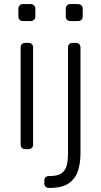

<svg xmlns="http://www.w3.org/2000/svg" viewBox="-20 -730 496 940"><path d="M103 0Q93 0 87 -6Q81 -12 81 -22V-498Q81 -508 87 -514Q93 -520 103 -520H120Q130 -520 136 -514Q142 -508 142 -498V-22Q142 -12 136 -6Q130 0 120 0ZM92 -627Q82 -627 76 -633Q70 -639 70 -649V-687Q70 -697 76 -703.5Q82 -710 92 -710H130Q140 -710 146.5 -703.5Q153 -697 153 -687V-649Q153 -639 146.5 -633Q140 -627 130 -627ZM219 190Q209 190 203 184Q197 178 197 168V154Q197 144 203 138Q209 132 219 132H223Q264 132 283 117Q302 102 307.5 77Q313 52 313 22V-498Q313 -508 319 -514Q325 -520 335 -520H352Q362 -520 368 -514Q374 -508 374 -498V22Q374 69 361.5 107Q349 145 316.5 167.5Q284 190 223 190ZM324 -627Q314 -627 308 -633Q302 -639 302 -649V-687Q302 -697 308 -703.5Q314 -710 324 -710H362Q372 -710 378.5 -703.5Q385 -697 385 -687V-649Q385 -639 378.5 -633Q372 -627 362 -627Z"/></svg>

Font: Rubik Light Light
Style: Regular
Weight: 300
Version: Version 2.101